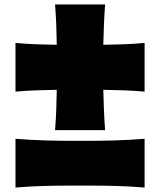

<svg xmlns="http://www.w3.org/2000/svg" viewBox="-20 -843 727 872"><path d="M230 -252Q233.9 -300.3 235.6 -346.4Q237.3 -392.6 237.8 -435.1Q194.3 -434.6 147.2 -432.9Q100.1 -431.2 50.3 -426.8V-647.9Q100.1 -643.6 147.2 -641.8Q194.3 -640.1 237.8 -639.6Q237.3 -682.1 235.6 -728.3Q233.9 -774.4 230 -822.8H457.5Q453.6 -774.4 451.9 -728.3Q450.2 -682.1 449.2 -639.6Q492.7 -640.1 539.8 -641.8Q586.9 -643.6 636.7 -647.9V-426.8Q586.9 -431.2 539.8 -432.9Q492.7 -434.6 449.2 -435.1Q450.2 -392.6 451.9 -346.4Q453.6 -300.3 457.5 -252ZM50.3 8.8V-212.9Q114.7 -207.5 174.8 -205.6Q234.9 -203.6 288.1 -203.6H398.9Q452.1 -203.6 512.2 -205.6Q572.3 -207.5 636.7 -212.9V8.8Q572.3 3.4 512.2 1.7Q452.1 0 398.9 0H288.1Q234.9 0 174.8 1.7Q114.7 3.4 50.3 8.8Z"/></svg>

Font: Pinar-DS3-FD Black
Style: Regular
Weight: 900
Designer: Amin Abedi
Version: Version 3.000